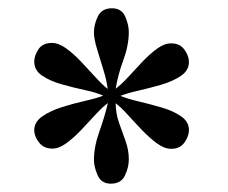

<svg xmlns="http://www.w3.org/2000/svg" viewBox="-20 -715 543 457"><path d="M243.7 -277.8Q221.2 -277.8 212.4 -297.9Q203.6 -317.9 203.6 -334.5Q203.6 -365.7 216.6 -402.1Q229.5 -438.5 236.8 -469.7Q223.6 -460 207.3 -442.1Q190.9 -424.3 173.1 -405.5Q155.3 -386.7 137.7 -374Q120.1 -361.3 105 -361.3Q84 -361.3 72.8 -376Q61.5 -390.6 61.5 -404.8Q61.5 -424.8 80.6 -438Q99.6 -451.2 127.4 -460Q155.3 -468.8 182.4 -474.9Q209.5 -481 225.6 -487.3Q210 -494.6 182.6 -500.5Q155.3 -506.3 127.4 -514.2Q99.6 -522 80.6 -534.7Q61.5 -547.4 61.5 -568.4Q61.5 -582.5 71.5 -597.7Q81.5 -612.8 103.5 -612.8Q119.6 -612.8 137.5 -599.9Q155.3 -586.9 173.1 -568.1Q190.9 -549.3 207.3 -531.2Q223.6 -513.2 236.3 -503.4Q233.9 -523.9 225.8 -549.6Q217.8 -575.2 210.7 -599.1Q203.6 -623 203.6 -637.7Q203.6 -656.7 212.9 -676Q222.2 -695.3 246.6 -695.3Q269.5 -695.3 278.1 -675.5Q286.6 -655.8 286.6 -638.7Q286.6 -607.4 273.7 -572.3Q260.7 -537.1 255.4 -503.9Q269 -514.2 285.2 -531.7Q301.3 -549.3 318.8 -567.9Q336.4 -586.4 353.8 -599.1Q371.1 -611.8 387.2 -611.8Q408.2 -611.8 418.9 -596.9Q429.7 -582 429.7 -567.4Q429.7 -547.4 410.6 -534.4Q391.6 -521.5 364 -513.4Q336.4 -505.4 309.6 -499.3Q282.7 -493.2 266.6 -486.8Q282.7 -480 309.8 -473.6Q336.9 -467.3 364.5 -459.2Q392.1 -451.2 410.9 -438.2Q429.7 -425.3 429.7 -405.3Q429.7 -391.1 419.2 -376Q408.7 -360.8 387.2 -360.8Q371.1 -360.8 353.5 -373.8Q335.9 -386.7 318.1 -405.3Q300.3 -423.8 284.2 -441.7Q268.1 -459.5 255.4 -469.2Q255.4 -445.3 263.2 -423.1Q271 -400.9 278.8 -379.4Q286.6 -357.9 286.6 -335.9Q286.6 -316.4 277.3 -297.1Q268.1 -277.8 243.7 -277.8Z"/></svg>

Font: Awami Nastaliq
Style: Bold
Weight: 700
Designer: Peter Martin, SIL International
Foundry: SIL International
Version: Version 3.100